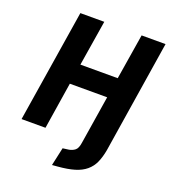

<svg xmlns="http://www.w3.org/2000/svg" viewBox="-158 -822 1008 1131"><g transform="rotate(20 345.5 -256.0)"><path d="M299 193 324 79 362 74Q384 70 399.5 57.5Q415 45 420 9L468 -293H234L188 0H38L150 -705H300L254 -420H488L534 -705H684L573 0Q565 45 550 79Q535 113 507 136.5Q479 160 437 172.5Q395 185 335 190Z"/></g></svg>

Font: Nunito Sans 7pt Condensed ExtraBold
Style: Italic
Weight: 800
Width: 3
Italic angle: -9°
Designer: Vernon Adams
Foundry: Vernon Adams
Version: Version 3.101;gftools[0.9.27]